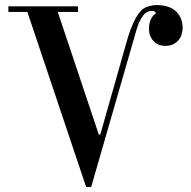

<svg xmlns="http://www.w3.org/2000/svg" viewBox="-20 -725 755 758"><path d="M507 -566 340 13H320L88 -678H13V-700H288V-678H208L370 -194H376L478 -553Q486 -583 496 -609.5Q506 -636 517 -656Q536 -689 558 -697Q580 -705 598 -705Q626 -705 646 -697.5Q666 -690 678 -677Q690 -664 695.5 -648Q701 -632 701 -616Q701 -604 697.5 -591Q694 -578 685.5 -567.5Q677 -557 664 -550.5Q651 -544 633 -544Q603 -544 585.5 -563.5Q568 -583 568 -612Q568 -623 571 -635.5Q574 -648 580 -657Q585 -665 590 -668Q595 -671 595 -674Q595 -676 591.5 -679Q588 -682 581 -682Q559 -682 547.5 -667Q536 -652 529 -636Q521 -616 517 -601Q513 -586 507 -566Z"/></svg>

Font: EIisabethische
Style: Book
Weight: 400
Designer: Salychow
Version: Version 1.3